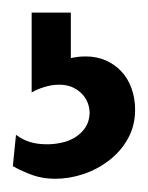

<svg xmlns="http://www.w3.org/2000/svg" viewBox="-20 -44 230 299"><path d="M90.3 -24.4V46.4Q95.2 45.4 100.3 44.7Q105.5 43.9 113.8 43.9Q130.4 43.9 144.5 50Q158.7 56.2 168.9 67.1Q179.2 78.1 184.8 93.5Q190.4 108.9 190.4 127Q190.4 151.9 179.2 171.9Q168 191.9 149.9 205.8Q131.8 219.7 109.9 227.1Q87.9 234.4 65.9 234.4Q46.9 234.4 31 228.8Q15.1 223.1 0 214.8L4.9 166Q15.6 173.8 26.9 177.2Q38.1 180.7 53.7 180.7Q64.5 180.7 75.9 178.2Q87.4 175.8 96.9 169.9Q106.4 164.1 112.8 154.8Q119.1 145.5 119.6 131.8Q119.1 112.8 105.7 100.3Q92.3 87.9 72.3 87.9Q60.5 87.9 48.8 91.6Q37.1 95.2 29.3 100.1V-24.4Z"/></svg>

Font: Andika New Basic
Style: Regular
Weight: 400
Designer: Victor Gaultney, Annie Olsen, Julie Remington, Don Collingsworth, Eric Hays
Foundry: SIL International
Version: Version 5.500